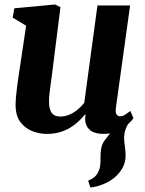

<svg xmlns="http://www.w3.org/2000/svg" viewBox="-20 -587 648 856"><path d="M383 249 373 218.5Q395 209.5 406 197.5Q417 185.5 422.5 168.5Q427.5 154 427.8 136.2Q428 118.5 428.5 98.5Q429.5 60 447.8 37.2Q466 14.5 480.5 -5L562 -49.5Q547.5 -31 540.2 -11.5Q533 8 533.5 30.5Q533.5 45 536.8 66Q540 87 540 107Q540 137 525.8 162.5Q511.5 188 487 207.5Q465.5 224 439 234.8Q412.5 245.5 383 249ZM188 10Q157 10 125.5 -1.8Q94 -13.5 72.2 -41Q50.5 -68.5 49.5 -116Q49.5 -133.5 51.2 -154.2Q53 -175 56 -198.2Q59 -221.5 62.5 -245.5Q66 -269.5 69.5 -292L96.5 -472.5L36.5 -508.5L44 -550L225.5 -567L249.5 -555L216 -288.5Q213.5 -267 210.5 -245.2Q207.5 -223.5 204.8 -203.5Q202 -183.5 200.2 -166.5Q198.5 -149.5 198.5 -137.5Q198.5 -112 204 -96.5Q209.5 -81 220.8 -74.2Q232 -67.5 249 -67.5Q270 -67.5 289.8 -76Q309.5 -84.5 326.2 -98.5Q343 -112.5 355.5 -128L414.5 -562.5H560L496.5 -105.5Q494 -86 499.5 -77.2Q505 -68.5 515.5 -68.5Q524.5 -68.5 533.8 -73.2Q543 -78 561 -92.5L575 -60Q570 -51.5 552.5 -34.8Q535 -18 507.2 -4Q479.5 10 442.5 10Q404 10 384.2 -4.8Q364.5 -19.5 360.5 -44.5Q360 -47 359.8 -50.8Q359.5 -54.5 359.8 -58.8Q360 -63 360.5 -67.5Q361 -72 361.5 -76L359.5 -77Q346.5 -61.5 330.2 -46Q314 -30.5 293 -17.8Q272 -5 246 2.5Q220 10 188 10Z"/></svg>

Font: Merriweather 20pt ExtraBold
Style: Italic
Weight: 800
Italic angle: -7.8°
Version: Version 2.101